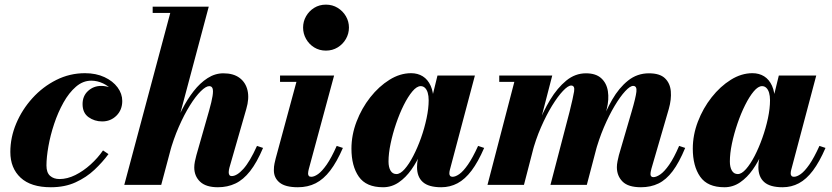

<svg xmlns="http://www.w3.org/2000/svg" viewBox="-20 -778 3500 808"><path d="M194 10Q110 10 66.8 -30.2Q23.5 -70.5 23.5 -138.5Q23.5 -199.5 48.2 -258.2Q73 -317 116.5 -365Q160 -413 216.8 -441.5Q273.5 -470 337.5 -470Q384 -470 419.5 -453.5Q455 -437 474.8 -410.2Q494.5 -383.5 494.5 -353Q494.5 -315.5 470 -291.2Q445.5 -267 410 -267Q377.5 -267 352.5 -285Q327.5 -303 327.5 -340Q327.5 -374.5 350.8 -395.5Q374 -416.5 406 -416.5Q424.5 -416.5 444.8 -409.5Q465 -402.5 479.2 -388.2Q493.5 -374 493.5 -353H470Q470 -376.5 454 -396Q438 -415.5 413.8 -427Q389.5 -438.5 364 -438.5Q329 -438.5 299.5 -413Q270 -387.5 247 -346.2Q224 -305 208 -257Q192 -209 183.8 -162.5Q175.5 -116 175.5 -81.5Q175.5 -51.5 190.8 -38Q206 -24.5 230.5 -24.5Q263 -24.5 296.8 -41.2Q330.5 -58 361 -85.5Q391.5 -113 413.5 -145L436.5 -129.5Q411.5 -95.5 377.5 -63.5Q343.5 -31.5 298.2 -10.8Q253 10 194 10Z M503 0 696.5 -723.5H622.5V-750H858.5L658.5 0ZM897 10Q846.5 10 822 -13.5Q797.5 -37 797.5 -73.5Q797.5 -84.5 800.2 -98.5Q803 -112.5 806.5 -125L860 -312.5Q871 -351.5 874.5 -374Q878 -396.5 874.5 -406Q871 -415.5 860.5 -415.5Q846.5 -415.5 824.8 -394Q803 -372.5 779 -334Q755 -295.5 732.5 -244.2Q710 -193 693.5 -133H677.5Q689.5 -178 706.5 -225.2Q723.5 -272.5 745.8 -316.2Q768 -360 795 -394.5Q822 -429 853.5 -449.2Q885 -469.5 920 -469.5Q962.5 -469.5 988.2 -450.2Q1014 -431 1021.8 -397.2Q1029.5 -363.5 1016.5 -319.5L945.5 -72.5Q944.5 -69 943.5 -63.2Q942.5 -57.5 942.5 -53.5Q942.5 -37 955 -37Q977 -37 1004.2 -67.2Q1031.5 -97.5 1061.5 -164L1087 -155.5Q1061 -94 1032.5 -57.8Q1004 -21.5 970.8 -5.8Q937.5 10 897 10Z M1233.5 10Q1180.5 10 1156.5 -9.8Q1132.5 -29.5 1132.5 -61.5Q1132.5 -77.5 1135.2 -89.8Q1138 -102 1140 -110.5L1227.5 -433.5H1158.5V-460H1386L1279.5 -66.5Q1278.5 -62.5 1277.5 -57.5Q1276.5 -52.5 1276.5 -48Q1276.5 -41.5 1279.5 -37.8Q1282.5 -34 1290 -34Q1302.5 -34 1318.8 -45.5Q1335 -57 1354.8 -85.2Q1374.5 -113.5 1397 -164L1423 -155.5Q1397.5 -96.5 1369.5 -60Q1341.5 -23.5 1308.5 -6.8Q1275.5 10 1233.5 10ZM1351.5 -565Q1324 -565 1302.2 -578.5Q1280.5 -592 1268 -614.2Q1255.5 -636.5 1255.5 -662Q1255.5 -687.5 1268 -709.5Q1280.5 -731.5 1302.2 -745Q1324 -758.5 1351.5 -758.5Q1379 -758.5 1401 -745Q1423 -731.5 1435.8 -709.5Q1448.5 -687.5 1448.5 -662Q1448.5 -636.5 1435.8 -614.2Q1423 -592 1401 -578.5Q1379 -565 1351.5 -565Z M1592 10Q1521 10 1490 -34.5Q1459 -79 1459 -152.5Q1459 -210 1480.5 -266.2Q1502 -322.5 1538.2 -368.5Q1574.5 -414.5 1619 -442.2Q1663.5 -470 1710 -470Q1738 -470 1759.2 -456.8Q1780.5 -443.5 1792.5 -416.8Q1804.5 -390 1804.5 -350Q1804.5 -329 1798.8 -294.5Q1793 -260 1781.5 -219.5Q1770 -179 1752.5 -138.5Q1735 -98 1711.5 -64.5Q1688 -31 1658 -10.5Q1628 10 1592 10ZM1648.5 -45.5Q1664.5 -45.5 1683 -66.5Q1701.5 -87.5 1719.2 -121.8Q1737 -156 1751.8 -197.5Q1766.5 -239 1775.2 -280.5Q1784 -322 1784 -356Q1784 -374.5 1780 -387.8Q1776 -401 1768.5 -408.2Q1761 -415.5 1750.5 -415.5Q1734 -415.5 1715.5 -393.5Q1697 -371.5 1679.2 -336Q1661.5 -300.5 1647 -258Q1632.5 -215.5 1623.8 -173.8Q1615 -132 1615 -98.5Q1615 -74.5 1623.5 -60Q1632 -45.5 1648.5 -45.5ZM1837 10Q1784 10 1759.5 -11.8Q1735 -33.5 1735 -75Q1735 -84 1735.8 -91.2Q1736.5 -98.5 1737.5 -103.5L1753 -180L1780 -260.5L1794.5 -351.5L1821 -460H1978.5L1873 -62.5Q1871 -55 1871 -47.5Q1871 -42 1874.2 -38Q1877.5 -34 1884.5 -34Q1897 -34 1913.2 -45.5Q1929.5 -57 1949.2 -85.2Q1969 -113.5 1992 -164L2017.5 -155.5Q1992 -96.5 1964.5 -60Q1937 -23.5 1905.5 -6.8Q1874 10 1837 10Z M2677.5 10Q2623.5 10 2599.8 -14Q2576 -38 2576 -74.5Q2576 -85.5 2578.8 -99.8Q2581.5 -114 2584.5 -125L2638 -308Q2655.5 -367.5 2658.2 -392Q2661 -416.5 2644.5 -416.5Q2631.5 -416.5 2610.8 -394Q2590 -371.5 2566.5 -332.2Q2543 -293 2521.2 -241.8Q2499.5 -190.5 2484 -133H2470Q2485 -190 2506.2 -249.2Q2527.5 -308.5 2556.2 -358.5Q2585 -408.5 2623.2 -439Q2661.5 -469.5 2711 -469.5Q2756.5 -469.5 2778.2 -448.8Q2800 -428 2803 -394Q2806 -360 2794.5 -319.5L2721.5 -68.5Q2720 -63 2718.8 -56.8Q2717.5 -50.5 2717.5 -44.5Q2717.5 -39.5 2720.5 -36Q2723.5 -32.5 2729.5 -32.5Q2742 -32.5 2759 -44.2Q2776 -56 2796 -84.5Q2816 -113 2838 -164L2863.5 -155.5Q2838 -94 2810.8 -57.8Q2783.5 -21.5 2751 -5.8Q2718.5 10 2677.5 10ZM2031.5 0 2144.5 -433.5H2081V-460H2304L2185 0ZM2296.5 0 2377 -308Q2392 -368.5 2396 -393.2Q2400 -418 2383.5 -418Q2370.5 -418 2349 -395.2Q2327.5 -372.5 2303.2 -333Q2279 -293.5 2256.5 -242Q2234 -190.5 2219 -133H2204.5Q2220 -190 2242.5 -249Q2265 -308 2295.2 -358Q2325.5 -408 2363 -438.8Q2400.5 -469.5 2446 -469.5Q2487.5 -469.5 2510.2 -448.8Q2533 -428 2538.2 -394Q2543.5 -360 2533.5 -319.5L2449.5 0Z M3028.5 10Q2957.5 10 2926.5 -34.5Q2895.5 -79 2895.5 -152.5Q2895.5 -210 2917 -266.2Q2938.5 -322.5 2974.8 -368.5Q3011 -414.5 3055.5 -442.2Q3100 -470 3146.5 -470Q3174.5 -470 3195.8 -456.8Q3217 -443.5 3229 -416.8Q3241 -390 3241 -350Q3241 -329 3235.2 -294.5Q3229.5 -260 3218 -219.5Q3206.5 -179 3189 -138.5Q3171.5 -98 3148 -64.5Q3124.5 -31 3094.5 -10.5Q3064.5 10 3028.5 10ZM3085 -45.5Q3101 -45.5 3119.5 -66.5Q3138 -87.5 3155.8 -121.8Q3173.5 -156 3188.2 -197.5Q3203 -239 3211.8 -280.5Q3220.5 -322 3220.5 -356Q3220.5 -374.5 3216.5 -387.8Q3212.5 -401 3205 -408.2Q3197.5 -415.5 3187 -415.5Q3170.5 -415.5 3152 -393.5Q3133.5 -371.5 3115.8 -336Q3098 -300.5 3083.5 -258Q3069 -215.5 3060.2 -173.8Q3051.5 -132 3051.5 -98.5Q3051.5 -74.5 3060 -60Q3068.5 -45.5 3085 -45.5ZM3273.5 10Q3220.5 10 3196 -11.8Q3171.5 -33.5 3171.5 -75Q3171.5 -84 3172.2 -91.2Q3173 -98.5 3174 -103.5L3189.5 -180L3216.5 -260.5L3231 -351.5L3257.5 -460H3415L3309.5 -62.5Q3307.5 -55 3307.5 -47.5Q3307.5 -42 3310.8 -38Q3314 -34 3321 -34Q3333.5 -34 3349.8 -45.5Q3366 -57 3385.8 -85.2Q3405.5 -113.5 3428.5 -164L3454 -155.5Q3428.5 -96.5 3401 -60Q3373.5 -23.5 3342 -6.8Q3310.5 10 3273.5 10Z"/></svg>

Font: Bodoni Moda 9pt ExtraBold
Style: Italic
Weight: 800
Italic angle: -13°
Designer: Owen Earl
Foundry: indestructible type
Version: Version 2.004